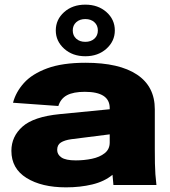

<svg xmlns="http://www.w3.org/2000/svg" viewBox="-20 -796 733 826"><path d="M264 10Q159 10 94 -30.5Q29 -71 29 -147Q29 -209 77 -251.5Q125 -294 237 -305L452 -326V-331Q452 -401 345 -401Q296 -401 268.5 -386.5Q241 -372 231 -340L36 -354Q48 -400 83 -439Q118 -478 183 -502Q248 -526 348 -526Q493 -526 569.5 -475Q646 -424 646 -326V-155Q646 -118 646.5 -93Q647 -68 648.5 -46.5Q650 -25 653 0H468L464 -44Q429 -15 377 -2.5Q325 10 264 10ZM226 -151Q226 -131 244.5 -118.5Q263 -106 306 -106Q342 -106 375.5 -113Q409 -120 430.5 -137Q452 -154 452 -183V-218L286 -197Q258 -193 242 -183Q226 -173 226 -151ZM347 -554Q292 -554 256 -586.5Q220 -619 220 -665Q220 -712 256 -744Q292 -776 347 -776Q402 -776 438 -744Q474 -712 474 -665Q474 -619 438 -586.5Q402 -554 347 -554ZM347 -616Q371 -616 386 -629.5Q401 -643 401 -665Q401 -687 386 -700.5Q371 -714 347 -714Q323 -714 308 -700.5Q293 -687 293 -665Q293 -643 308 -629.5Q323 -616 347 -616Z"/></svg>

Font: Special Gothic Extended Bold
Style: Regular
Weight: 700
Width: 7
Designer: Alistair McCready
Foundry: Monolith
Version: Version 1.000; ttfautohint (v1.8.4.7-5d5b)